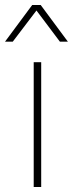

<svg xmlns="http://www.w3.org/2000/svg" viewBox="-50 -749 292 769"><path d="M115 -500V0H85V-500ZM-30 -582 79 -729H113L222 -582H190L96 -707L1 -582Z"/></svg>

Font: Human Sans ExtraLight
Style: Regular
Weight: 200
Designer: Tim Radville
Foundry: Continuum
Version: Version 1.000;FEAKit 1.0